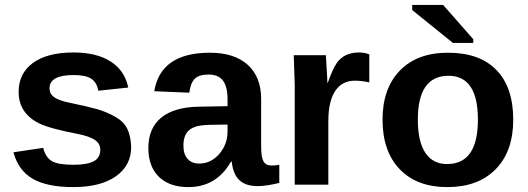

<svg xmlns="http://www.w3.org/2000/svg" viewBox="-20 -753 2152 783"><path d="M515 -154Q515 -78 452.5 -34Q390 10 279 10Q171 10 112.5 -24.5Q54 -59 35 -132L156 -150Q166 -111 191.5 -96Q217 -81 279 -81Q336 -81 362.5 -95.5Q389 -110 389 -142Q389 -167 367.5 -182Q346 -197 296 -207Q182 -229 139 -250Q56 -292 56 -378Q56 -454 114.5 -496.5Q173 -539 280 -539Q374 -539 431.5 -502Q489 -465 503 -396L381 -383Q375 -417 352 -432Q329 -447 280 -447Q182 -447 182 -393Q182 -370 201 -356.5Q220 -343 264 -334Q337 -319 375.5 -308Q414 -297 449.5 -277Q485 -257 499 -228Q513 -199 515 -154Z M748 10Q671 10 628 -32Q585 -74 585 -149Q585 -231 638.5 -274Q692 -317 794 -318L908 -320V-347Q908 -399 889.5 -424Q871 -449 830 -449Q792 -449 774.5 -432Q757 -415 752 -375L609 -381Q635 -538 836 -538Q936 -538 990.5 -488.5Q1045 -439 1045 -349V-156Q1045 -112 1054.5 -95Q1064 -78 1088 -78Q1104 -78 1119 -81V-7Q1065 6 1031 6Q981 6 955.5 -19Q930 -44 925 -94H922Q863 10 748 10ZM908 -218V-245L837 -244Q790 -243 769 -233Q728 -216 728 -160Q728 -124 745 -105Q762 -86 792 -86Q840 -86 874 -125Q908 -164 908 -218Z M1319 0H1182V-404Q1182 -412 1178 -528H1309Q1310 -521 1312 -475Q1315 -430 1315 -416H1317Q1336 -470 1352 -494Q1382 -539 1444 -539Q1468 -539 1486 -531V-417Q1455 -424 1427 -424Q1375 -424 1347 -382Q1319 -340 1319 -259Z M2073 -265Q2073 -136 2001.5 -63Q1930 10 1804 10Q1680 10 1610 -63Q1540 -136 1540 -265Q1540 -392 1610.5 -465Q1681 -538 1807 -538Q1936 -538 2004.5 -467.5Q2073 -397 2073 -265ZM1929 -265Q1929 -444 1809 -444Q1684 -444 1684 -265Q1684 -176 1714.5 -130Q1745 -84 1803 -84Q1929 -84 1929 -265ZM1910 -578H1827L1661 -712V-733H1787L1910 -593Z"/></svg>

Font: Libra Sans
Style: Bold
Weight: 700
Foundry: Context Ltd
Version: Version 1.000